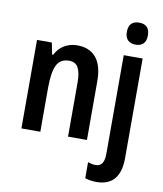

<svg xmlns="http://www.w3.org/2000/svg" viewBox="-103 -836 987 1160"><g transform="rotate(10 390.0 -256.5)"><path d="M312 -553Q387 -553 427.5 -505Q468 -457 468 -360V0H352V-332Q352 -392 335.5 -422.5Q319 -453 280 -453Q225 -453 203.5 -408.5Q182 -364 182 -268V0H66V-543H157L171 -472H178Q198 -512 233.5 -532.5Q269 -553 312 -553ZM592 -685Q592 -753 657 -753Q721 -753 721 -685Q721 -651 704 -634.5Q687 -618 657 -618Q627 -618 609.5 -634.5Q592 -651 592 -685ZM569 240Q528 240 498 229V131Q523 140 546 140Q571 140 584.5 121.5Q598 103 598 61V-543H714V67Q714 239 569 240Z"/></g></svg>

Font: Noto Sans Condensed SemiBold
Style: Regular
Weight: 600
Width: 3
Designer: Monotype Design Team
Foundry: Monotype Imaging Inc.
Version: Version 2.013; ttfautohint (v1.8.4.7-5d5b)